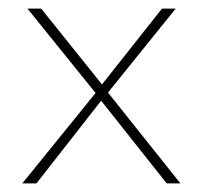

<svg xmlns="http://www.w3.org/2000/svg" viewBox="-20 -428 473 448"><path d="M203 -211 44 -408H76L218 -231L358 -408H390L232 -212L401 0H369L216 -193L65 0H32Z"/></svg>

Font: Ysabeau Extralight
Style: Regular
Weight: 200
Designer: Christian Thalmann (Catharsis Fonts)
Version: Version 0.003